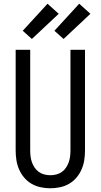

<svg xmlns="http://www.w3.org/2000/svg" viewBox="-20 -1002 540 1030"><path d="M250 8Q224 8 198 2.5Q172 -3 149.5 -16Q127 -29 110 -49Q93 -69 82.5 -93Q72 -117 68 -143Q64 -169 64 -195V-735H142V-195Q142 -179 144 -162.5Q146 -146 151.5 -131Q157 -116 166 -102.5Q175 -89 188.5 -79.5Q202 -70 218 -66Q234 -62 250 -62Q266 -62 282 -66Q298 -70 311.5 -79.5Q325 -89 334 -102.5Q343 -116 348.5 -131Q354 -146 356 -162.5Q358 -179 358 -195V-735H436V-195Q436 -169 432 -143Q428 -117 417.5 -93Q407 -69 390 -49Q373 -29 350.5 -16Q328 -3 302 2.5Q276 8 250 8ZM321 -793 272 -837 405 -982 465 -928ZM151 -793 102 -837 235 -982 295 -928Z"/></svg>

Font: Zed Sans
Style: Regular
Weight: 400
Designer: Belleve Invis
Foundry: Belleve Invis
Version: Version 1.0.0; ttfautohint (v1.8.4)